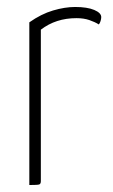

<svg xmlns="http://www.w3.org/2000/svg" viewBox="-20 -530 325 550"><path d="M64 -466Q98 -490 132 -500Q166 -510 195 -510Q230 -510 250 -501.5Q270 -493 270 -481Q270 -476 268 -469.5Q266 -463 263 -460Q252 -467 236 -472.5Q220 -478 199 -478Q140 -478 97 -445V-11Q97 -3 92 -1.5Q87 0 64 0Z"/></svg>

Font: Yanone Kaffeesatz Thin
Style: Regular
Weight: 250
Designer: Yanone
Foundry: Yanone Font Production. Not for release.
Version: Version 1.002